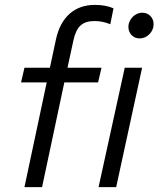

<svg xmlns="http://www.w3.org/2000/svg" viewBox="-20 -765 648 785"><path d="M80 0 171 -428H66L80 -488H184L209 -605Q224 -673 265 -709Q306 -745 368 -745Q390 -745 409 -741.5Q428 -738 444 -731L431 -666Q399 -679 366 -679Q329 -679 309 -660.5Q289 -642 280 -599L256 -488H395L381 -428H243L152 0ZM551 -608Q531 -608 518 -621.5Q505 -635 505 -655Q505 -670 513 -683.5Q521 -697 534 -705Q547 -713 562 -713Q582 -713 595 -699.5Q608 -686 608 -666Q608 -643 591 -625.5Q574 -608 551 -608ZM383 0 490 -488H561L455 0Z"/></svg>

Font: Red Hat Text
Style: Italic
Weight: 400
Italic angle: -12°
Designer: Pentagram, MCKL
Foundry: Pentagram, MCKL
Version: Version 1.023